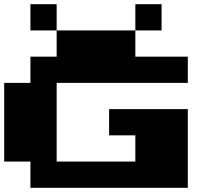

<svg xmlns="http://www.w3.org/2000/svg" viewBox="-20 -1020 1040 915"><path d="M125 -937.5V-1000H187.5H250V-937.5V-875H437.5H625V-937.5V-1000H687.5H750V-937.5V-875H687.5H625V-812.5V-750H750H875V-687.5V-625H562.5H250V-437.5V-250H437.5H625V-312.5V-375H562.5H500V-437.5V-500H687.5H875V-312.5V-125H500H125V-187.5V-250H62.5H0V-437.5V-625H62.5H125V-687.5V-750H187.5H250V-812.5V-875H187.5H125Z"/></svg>

Font: Press Start 2P
Style: Regular
Weight: 500
Monospace: yes
Version: Version 2.14